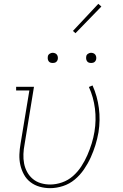

<svg xmlns="http://www.w3.org/2000/svg" viewBox="-20 -972 640 1000"><path d="M241 8Q213 8 186.5 0.5Q160 -7 139 -23Q118 -39 105 -62.5Q92 -86 86 -112.5Q80 -139 81 -167Q82 -195 87 -223L133 -501H64V-520H157L108 -220Q103 -195 102 -169.5Q101 -144 105.5 -120.5Q110 -97 121.5 -76Q133 -55 151 -40Q169 -25 192.5 -18Q216 -11 241 -11Q272 -11 303.5 -22Q335 -33 360 -55Q385 -77 403.5 -105.5Q422 -134 435 -164Q448 -194 457.5 -224.5Q467 -255 472 -286Q482 -347 474.5 -406.5Q467 -466 443 -519L462 -527Q487 -471 495 -409Q503 -347 493 -283Q487 -249 477 -216.5Q467 -184 452.5 -152Q438 -120 417.5 -90Q397 -60 369.5 -37Q342 -14 308 -3Q274 8 241 8ZM455 -644Q448 -644 442.5 -646Q437 -648 433.5 -653Q430 -658 429 -664Q428 -670 429 -676Q429 -681 431.5 -685Q434 -689 437.5 -691.5Q441 -694 445.5 -695.5Q450 -697 455 -697Q461 -697 467 -694.5Q473 -692 476.5 -687Q480 -682 481 -676Q482 -670 481 -664Q480 -659 477.5 -655Q475 -651 471.5 -648.5Q468 -646 463.5 -645Q459 -644 455 -644ZM255 -644Q248 -644 242.5 -646Q237 -648 233.5 -653Q230 -658 229 -664Q228 -670 229 -676Q229 -681 231.5 -685Q234 -689 237.5 -691.5Q241 -694 245.5 -695.5Q250 -697 255 -697Q261 -697 267 -694.5Q273 -692 276.5 -687Q280 -682 281 -676Q282 -670 281 -664Q280 -659 277.5 -655Q275 -651 271.5 -648.5Q268 -646 263.5 -645Q259 -644 255 -644ZM373 -799 360 -811 492 -952 508 -938Z"/></svg>

Font: Iosevka Etoile Thin Oblique
Style: Regular
Weight: 100
Italic angle: -9°
Designer: Belleve Invis
Foundry: Belleve Invis
Version: Version 15.5.2; ttfautohint (v1.8.4)